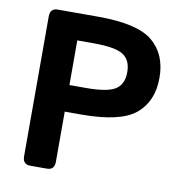

<svg xmlns="http://www.w3.org/2000/svg" viewBox="-79 -774 806 848"><g transform="rotate(10 324.0 -350.0)"><path d="M112.3 0Q78.1 0 78.1 -36.6V-663.6Q78.1 -700.2 112.3 -700.2H294.9Q470.7 -700.2 538.8 -643.1Q606.9 -585.9 606.9 -481Q606.9 -376 538.8 -318.8Q470.7 -261.7 294.9 -261.7H220.7V-36.6Q220.7 0 186.5 0ZM220.7 -380.9H294.4Q392.1 -380.9 427.2 -404.1Q462.4 -427.2 462.4 -481Q462.4 -534.7 427.2 -557.9Q392.1 -581.1 294.4 -581.1H220.7Z"/></g></svg>

Font: Istok Web
Style: Bold
Weight: 700
Designer: Andrey V. Panov
Foundry: Andrey V. Panov
Version: Version 1.0.2g